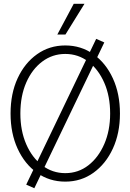

<svg xmlns="http://www.w3.org/2000/svg" viewBox="-20 -951 690 1018"><path d="M326 12Q242 12 176.5 -34.5Q111 -81 73.5 -162.5Q36 -244 36 -349Q36 -455 73.5 -536Q111 -617 176.5 -663.5Q242 -710 326 -710Q410 -710 475.5 -663.5Q541 -617 578.5 -535.5Q616 -454 616 -349Q616 -245 578.5 -163.5Q541 -82 475.5 -35Q410 12 326 12ZM326 -33Q395 -33 448.5 -74.5Q502 -116 533 -187.5Q564 -259 564 -349Q564 -441 533 -512Q502 -583 448.5 -624Q395 -665 326 -665Q258 -665 204 -624.5Q150 -584 119 -513Q88 -442 88 -349Q88 -258 119 -186.5Q150 -115 204 -74Q258 -33 326 -33ZM162 47 119 28 490 -745 533 -726ZM284 -768 371 -931H428L327 -768Z"/></svg>

Font: Azeret Mono Thin Thin
Style: Regular
Weight: 250
Version: Version 1.002